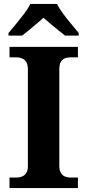

<svg xmlns="http://www.w3.org/2000/svg" viewBox="-20 -951 441 971"><path d="M28 0V-53H64Q79 -53 92 -58.5Q105 -64 113 -76.5Q121 -89 121 -111V-600Q121 -624 113 -637Q105 -650 92 -655.5Q79 -661 64 -661H28V-714H374V-661H336Q320 -661 307 -655.5Q294 -650 287 -637Q280 -624 280 -599V-112Q280 -91 287.5 -77.5Q295 -64 308 -58.5Q321 -53 336 -53H374V0ZM23 -784Q39 -803 60.5 -829Q82 -855 102.5 -882Q123 -909 133 -931H268Q279 -909 299 -882Q319 -855 341 -829Q363 -803 378 -784V-771H309Q295 -782 275 -798Q255 -814 235 -831Q215 -848 200 -861Q185 -848 165 -831Q145 -814 126 -798Q107 -782 92 -771H23Z"/></svg>

Font: Noto Serif Khmer
Style: Bold
Weight: 700
Version: Version 2.003